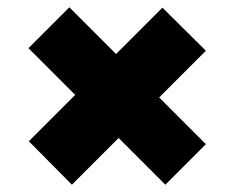

<svg xmlns="http://www.w3.org/2000/svg" viewBox="-20 -580 643 526"><path d="M416 -313 544 -185 433 -74 305 -202 177 -74 59 -193 186 -320 58 -448 170 -560 298 -432 425 -559 544 -441Z"/></svg>

Font: Gmarket Sans TTF Bold
Style: Regular
Weight: 700
Designer: Creative Director : Sungho Lee; Art Director : Kiwoong Choi; Project Manager : Sori Yang, Jongwook Yoon; Font Designer :
Foundry: Sandoll Inc.
Version: Version 1.000;hotconv 1.0.109;makeotfexe 2.5.65596